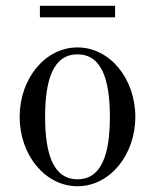

<svg xmlns="http://www.w3.org/2000/svg" viewBox="-20 -632 536 664"><path d="M118 -572H378V-612H118ZM136 -228C136 -356 164 -444 248 -444C332 -444 360 -356 360 -228C360 -100 332 -12 248 -12C164 -12 136 -100 136 -228ZM48 -228C48 -96 136 12 248 12C360 12 448 -96 448 -228C448 -360 360 -468 248 -468C136 -468 48 -360 48 -228Z"/></svg>

Font: Old Standard
Style: Regular
Weight: 400
Designer: Alexey Kryukov <alexios@thessalonica.org.ru>
Version: Version 2.0